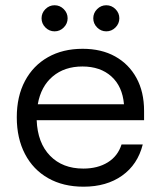

<svg xmlns="http://www.w3.org/2000/svg" viewBox="-20 -694 607 724"><path d="M295 10Q218.3 10 161.7 -22.1Q105 -54.2 74.2 -113.3Q43.3 -172.5 43.3 -251.7Q43.3 -330.8 74.2 -388.8Q105 -446.7 160.8 -478.3Q216.7 -510 291.7 -510Q362.5 -510 414.2 -481.2Q465.8 -452.5 494.6 -400Q523.3 -347.5 523.3 -275.8V-240.8H118.3Q121.7 -155 168.8 -106.7Q215.8 -58.3 294.2 -58.3Q348.3 -58.3 386.2 -81.7Q424.2 -105 438.3 -149.2H518.3Q499.2 -73.3 440.4 -31.7Q381.7 10 295 10ZM122.5 -300.8H447.5Q441.7 -368.3 400 -405.8Q358.3 -443.3 290.8 -443.3Q223.3 -443.3 178.8 -405.8Q134.2 -368.3 122.5 -300.8ZM380.8 -575.8Q360.8 -575.8 346.2 -590.4Q331.7 -605 331.7 -625Q331.7 -645 346.2 -659.6Q360.8 -674.2 380.8 -674.2Q400.8 -674.2 415.4 -659.6Q430 -645 430 -625Q430 -605 415.4 -590.4Q400.8 -575.8 380.8 -575.8ZM185.8 -575.8Q165.8 -575.8 151.2 -590.4Q136.7 -605 136.7 -625Q136.7 -645 151.2 -659.6Q165.8 -674.2 185.8 -674.2Q205.8 -674.2 220.4 -659.6Q235 -645 235 -625Q235 -605 220.4 -590.4Q205.8 -575.8 185.8 -575.8Z"/></svg>

Font: Funnel Display Light Light
Style: Regular
Weight: 300
Version: Version 1.000